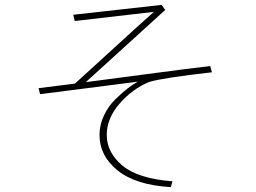

<svg xmlns="http://www.w3.org/2000/svg" viewBox="-20 -721 1040 779"><path d="M136.7 -363.3 284.2 -381.8Q323.2 -417 434.1 -518.6Q544.9 -620.1 604.5 -672.9L283.2 -635.7L277.3 -661.1L635.7 -701.2L650.4 -680.7L328.1 -387.7Q374 -393.6 564.9 -418.9Q755.9 -444.3 833 -453.1L839.8 -427.7Q641.6 -405.3 585.9 -388.7Q518.6 -361.3 465.8 -301.3Q413.1 -241.2 413.1 -173.8Q413.1 -102.5 476.6 -49.3Q540 3.9 679.7 14.6L672.9 38.1Q532.2 30.3 458 -28.8Q383.8 -87.9 383.8 -173.8Q383.8 -214.8 401.9 -252.9Q419.9 -291 448.7 -318.8Q477.5 -346.7 498.5 -362.8Q519.5 -378.9 539.1 -389.6L142.6 -338.9Z"/></svg>

Font: Gothic A1 Thin
Style: Regular
Weight: 250
Designer: HanYang I&C Co.,Ltd.
Foundry: HanYang I&C Co.,Ltd.
Version: Version 2.50